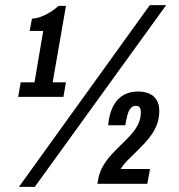

<svg xmlns="http://www.w3.org/2000/svg" viewBox="-20 -719 700 751"><path d="M54 12 566 -699H630L116 12ZM51 -340 61 -397H115L149 -598H96L105 -646Q122 -647 140 -653.5Q158 -660 176.5 -671.5Q195 -683 209 -696H238L186 -397H238L228 -340ZM361 0 365 -23Q371 -50 385 -73Q399 -96 417.5 -116Q436 -136 456 -155Q476 -174 493 -193Q510 -212 520.5 -233.5Q531 -255 531 -280Q531 -292 526.5 -298.5Q522 -305 511 -305Q501 -305 493.5 -298Q486 -291 481.5 -278.5Q477 -266 474 -250L470 -229H403Q404 -235 404.5 -241Q405 -247 406 -253Q413 -289 428 -313Q443 -337 466.5 -349Q490 -361 519 -361Q545 -361 563.5 -353Q582 -345 592.5 -328Q603 -311 603 -285Q603 -258 595 -235.5Q587 -213 574 -194Q561 -175 545 -158Q529 -141 512.5 -125Q496 -109 480 -93Q464 -77 452 -58H567L556 0Z"/></svg>

Font: Archivo ExtraCondensed
Style: Bold Italic
Weight: 700
Width: 2
Italic angle: -10°
Designer: Hector Gatti
Foundry: Omnibus-Type
Version: Version 2.001